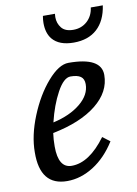

<svg xmlns="http://www.w3.org/2000/svg" viewBox="-84 -783 606 849"><g transform="rotate(-10 219.0 -358.0)"><path d="M244 -503Q391 -503 391 -423Q391 -347 320.5 -290.5Q250 -234 124 -209Q120 -181 120 -149Q120 -52 180 -52Q259 -52 334 -154L367 -129Q325 -62 267.5 -25.5Q210 11 149 11Q27 11 29 -139Q29 -214 64 -300Q99 -386 150 -444.5Q201 -503 244 -503ZM188 -623Q166 -650 166 -695Q166 -710 169 -727H223Q222 -719 222 -712Q222 -684 238.5 -663.5Q255 -643 291.5 -643Q328 -643 353.5 -666Q379 -689 384 -727H438Q428 -659 388.5 -623Q349 -587 283.5 -587Q218 -587 188 -623ZM133 -255Q209 -272 256 -310.5Q303 -349 303 -397Q303 -421 288 -431.5Q273 -442 242.5 -442Q212 -442 181.5 -386Q151 -330 133 -255Z"/></g></svg>

Font: Andada
Style: Italic
Weight: 400
Italic angle: -8.29999°
Designer: Carolina Giovagnoli
Foundry: Carolina Giovagnoli
Version: Version 1.003